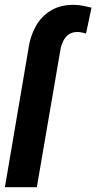

<svg xmlns="http://www.w3.org/2000/svg" viewBox="-20 -782 402 802"><path d="M133.8 0H0.5L98.1 -574.2Q105 -627.9 128.7 -670.9Q152.3 -713.9 192.9 -738.3Q233.4 -762.7 291.5 -761.7Q309.6 -761.2 327.1 -757.8Q344.7 -754.4 362.3 -750L339.4 -642.1Q330.1 -644.5 320.8 -646.5Q311.5 -648.4 302.2 -648.4Q280.3 -647.9 266.1 -637.5Q252 -627 243.9 -610.1Q235.8 -593.3 232.4 -574.2Z"/></svg>

Font: Roboto Condensed
Style: Bold Italic
Weight: 700
Italic angle: -12°
Designer: Christian Robertson
Foundry: Google
Version: Version 3.0